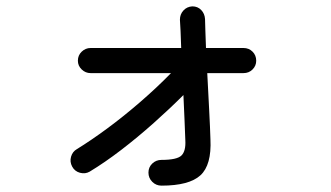

<svg xmlns="http://www.w3.org/2000/svg" viewBox="-20 -551 1040 604"><path d="M488 33Q471 33 459 21Q447 9 447 -8Q447 -25 459 -36.5Q471 -48 488 -48Q537 -48 551 -62Q565 -76 563 -110Q562 -136 560.5 -173.5Q559 -211 557 -252Q514 -209 463.5 -164Q413 -119 361.5 -79.5Q310 -40 262 -11Q248 -3 231.5 -7.5Q215 -12 207 -27Q199 -42 203.5 -58Q208 -74 222 -82Q266 -109 317.5 -147Q369 -185 421 -230Q473 -275 518 -321H265Q249 -321 237 -332.5Q225 -344 225 -360Q225 -377 237 -388.5Q249 -400 265 -400H550Q549 -431 548 -454Q547 -477 546 -489Q546 -506 557 -518Q568 -530 585 -531Q602 -531 613 -519.5Q624 -508 625 -491Q625 -480 626 -456Q627 -432 628 -400H746Q763 -400 774.5 -388.5Q786 -377 786 -360Q786 -344 774.5 -332.5Q763 -321 746 -321H632Q635 -263 638 -205.5Q641 -148 642 -113Q646 -32 610.5 0.5Q575 33 488 33Z"/></svg>

Font: Zen Maru Gothic Medium
Style: Regular
Weight: 500
Designer: Yoshimichi Ohira
Foundry: Positype
Version: Version 1.001